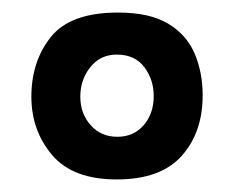

<svg xmlns="http://www.w3.org/2000/svg" viewBox="-20 -611 373 306"><path d="M166 -325Q96 -325 63 -364Q30 -403 30 -457Q30 -513 61 -552Q92 -591 168 -591Q219 -591 248.5 -573Q278 -555 290.5 -525Q303 -495 303 -459Q303 -400 269.5 -362.5Q236 -325 166 -325ZM167 -393Q193 -393 209 -411.5Q225 -430 225 -458Q225 -484 210 -504Q195 -524 166 -524Q140 -524 124 -504Q108 -484 108 -457Q108 -430 124.5 -411.5Q141 -393 167 -393Z"/></svg>

Font: Alumni Sans Thin Black
Style: Regular
Weight: 900
Version: Version 1.018